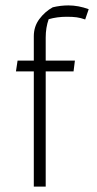

<svg xmlns="http://www.w3.org/2000/svg" viewBox="-20 -690 359 710"><path d="M105 -426H39L45 -466H105V-556Q105 -592 125.5 -619.5Q146 -647 175 -663Q204 -670 233 -670Q270 -670 308 -656L295 -618Q278 -624 263.5 -626Q249 -628 227 -628Q191 -628 160 -619Q149 -588 149 -551V-466H257L252 -426H149V0H105Z"/></svg>

Font: Athiti Light
Style: Regular
Weight: 300
Designer: CadsonDemak Team
Foundry: CadsonDemak
Version: Version 1.033